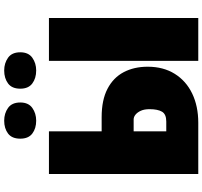

<svg xmlns="http://www.w3.org/2000/svg" viewBox="-45 -923 968 918"><g transform="rotate(-90 439.0 -464.0)"><path d="M66 0V-714H270V-462H338Q420 -462 473.5 -434Q527 -406 553 -356.5Q579 -307 579 -242Q579 -167 545 -112.5Q511 -58 450.5 -29Q390 0 311 0ZM317 -153Q352 -153 364 -173.5Q376 -194 376 -233Q376 -258 368.5 -274.5Q361 -291 350 -300Q339 -309 327 -309H270V-153ZM607 0V-714H812V0ZM235 -851Q235 -891 259.5 -909.5Q284 -928 321 -928Q356 -928 382 -909.5Q408 -891 408 -851Q408 -812 382 -793.5Q356 -775 321 -775Q284 -775 259.5 -793.5Q235 -812 235 -851ZM474 -851Q474 -891 499 -909.5Q524 -928 561 -928Q596 -928 622 -909.5Q648 -891 648 -851Q648 -812 622 -793.5Q596 -775 561 -775Q524 -775 499 -793.5Q474 -812 474 -851Z"/></g></svg>

Font: Noto Sans Display Black
Style: Regular
Weight: 900
Designer: Monotype Design Team
Foundry: Monotype Imaging Inc.
Version: Version 2.003